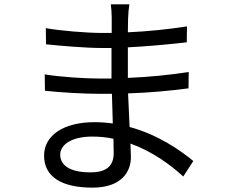

<svg xmlns="http://www.w3.org/2000/svg" viewBox="-20 -814 1040 880"><path d="M500 -178 501 -111C501 -42 452 -24 395 -24C296 -24 256 -59 256 -105C256 -151 308 -188 403 -188C436 -188 469 -185 500 -178ZM185 -473 186 -398C258 -390 368 -384 436 -384H493L497 -248C470 -252 442 -254 413 -254C269 -254 182 -192 182 -101C182 -5 260 46 404 46C534 46 580 -24 580 -94L578 -156C678 -120 761 -59 820 -5L866 -76C809 -123 707 -196 574 -232L567 -386C662 -389 750 -397 844 -409L845 -484C754 -470 663 -461 566 -457V-469V-597C662 -602 757 -611 836 -620L837 -693C747 -679 656 -670 566 -666L567 -727C568 -756 570 -776 573 -794H488C490 -780 492 -751 492 -734V-663H446C379 -663 255 -673 190 -685L191 -611C254 -604 377 -594 447 -594H491V-469V-454H437C371 -454 257 -461 185 -473Z"/></svg>

Font: GenYoGothic2 TW R
Style: Regular
Weight: 400
Version: Version 2.100;PS 2.1;hotconv 16.6.51;makeotf.lib2.5.65220 DE